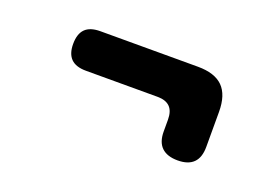

<svg xmlns="http://www.w3.org/2000/svg" viewBox="-48 -529 696 479"><g transform="rotate(20 300.0 -289.5)"><path d="M500 -227Q500 -199 486 -185Q472 -171 444 -171Q416 -171 401.5 -185Q387 -199 387 -227V-258Q387 -281 376 -292Q365 -303 343 -303H153Q126 -303 113 -316Q100 -329 100 -355Q100 -382 113 -395Q126 -408 153 -408H412Q457 -408 478.5 -386.5Q500 -365 500 -320Z"/></g></svg>

Font: Maple Mono SemiBold
Style: Regular
Weight: 600
Monospace: yes
Designer: subframe7536
Version: Version 7.000